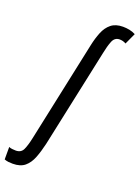

<svg xmlns="http://www.w3.org/2000/svg" viewBox="-310 -842 845 1159"><g transform="rotate(20 112.5 -262.5)"><path d="M-73 240Q-88 240 -101 238.5Q-114 237 -127 232V152Q-119 156 -106.5 157.5Q-94 159 -83 159Q-49 159 -36 131.5Q-23 104 -12 52L125 -592Q135 -640 151 -679.5Q167 -719 195.5 -742Q224 -765 271 -765Q292 -765 312.5 -761Q333 -757 352 -747L319 -675Q300 -686 278 -686Q246 -686 233 -653Q220 -620 211 -574L76 59Q64 111 48 152Q32 193 4 216.5Q-24 240 -73 240Z"/></g></svg>

Font: Noto Sans ExtraCondensed Medium
Style: Italic
Weight: 500
Width: 2
Italic angle: -12°
Designer: Monotype Design Team
Foundry: Monotype Imaging Inc.
Version: Version 2.013; ttfautohint (v1.8.4.7-5d5b)